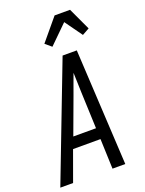

<svg xmlns="http://www.w3.org/2000/svg" viewBox="-189 -1060 866 1144"><g transform="rotate(-20 244.0 -488.0)"><path d="M-12 0 270 -735H360L400 0H319L312 -190H138L69 0ZM309 -260 300 -490Q299 -522 298 -553.5Q297 -585 296 -616Q285 -585 273 -553.5Q261 -522 250 -490L165 -260ZM231 -805 192 -838 307 -976H405L471 -834L426 -809L347 -919Z"/></g></svg>

Font: Iosevka Algr
Style: Italic
Weight: 400
Italic angle: -9°
Monospace: yes
Designer: Belleve Invis
Foundry: Belleve Invis
Version: Version 26.0.2; ttfautohint (v1.8.3)